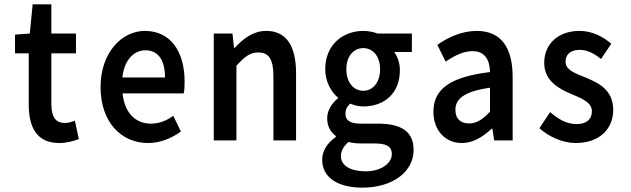

<svg xmlns="http://www.w3.org/2000/svg" viewBox="-20 -645 2898 882"><path d="M112 -166C112 -60 149 12 252 12C287 12 318 3 342 -6L324 -91C311 -85 293 -80 278 -80C236 -80 216 -108 216 -166V-400H329V-491H216V-625H130L117 -491L49 -486V-400H112Z M442 -245C442 -83 538 12 660 12C716 12 769 -10 811 -41L776 -113C744 -90 711 -77 673 -77C602 -77 552 -127 543 -216H824C827 -228 828 -248 828 -270C828 -407 765 -503 645 -503C541 -503 442 -405 442 -245ZM542 -289C551 -371 596 -414 648 -414C708 -414 738 -367 738 -289Z M962 0H1066V-343C1103 -383 1127 -404 1166 -404C1215 -404 1236 -374 1236 -293V0H1340V-308C1340 -432 1297 -503 1203 -503C1143 -503 1098 -468 1058 -425H1055L1048 -491H962Z M1546 72C1546 49 1558 27 1581 7C1598 12 1617 14 1641 14H1701C1751 14 1780 25 1780 63C1780 105 1731 142 1660 142C1590 142 1546 116 1546 72ZM1460 89C1460 175 1539 217 1644 217C1788 217 1880 141 1880 44C1880 -41 1823 -77 1717 -77H1639C1585 -77 1567 -94 1567 -122C1567 -144 1575 -156 1589 -169C1609 -160 1630 -156 1649 -156C1743 -156 1817 -214 1817 -323C1817 -357 1805 -387 1791 -406H1872V-491H1714C1696 -498 1673 -503 1649 -503C1556 -503 1474 -440 1474 -327C1474 -269 1502 -222 1532 -197V-193C1507 -173 1483 -140 1483 -102C1483 -62 1501 -36 1523 -20V-16C1483 12 1460 48 1460 89ZM1649 -228C1606 -228 1571 -264 1571 -327C1571 -389 1606 -424 1649 -424C1692 -424 1726 -388 1726 -327C1726 -264 1691 -228 1649 -228Z M1971 -132C1971 -46 2025 12 2102 12C2154 12 2199 -17 2239 -54H2242L2250 0H2335V-291C2335 -428 2281 -503 2170 -503C2100 -503 2038 -473 1989 -439L2027 -362C2066 -388 2107 -410 2151 -410C2210 -410 2230 -366 2231 -314C2050 -292 1971 -237 1971 -132ZM2072 -141C2072 -190 2111 -225 2231 -242V-132C2199 -98 2171 -78 2135 -78C2098 -78 2072 -97 2072 -141Z M2458 -56C2501 -17 2565 12 2625 12C2737 12 2797 -56 2797 -140C2797 -232 2730 -264 2670 -289C2622 -308 2578 -323 2578 -362C2578 -393 2599 -416 2643 -416C2678 -416 2710 -399 2741 -374L2788 -444C2752 -475 2703 -503 2642 -503C2543 -503 2480 -442 2480 -356C2480 -274 2547 -237 2605 -213C2652 -193 2699 -175 2699 -134C2699 -100 2677 -75 2629 -75C2584 -75 2547 -96 2507 -130Z"/></svg>

Font: Falling Sky
Style: Condensed
Weight: 400
Designer: Paul D. Hunt
Foundry: Adobe Systems Incorporated
Version: Version 1.02